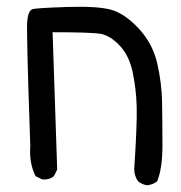

<svg xmlns="http://www.w3.org/2000/svg" viewBox="-20 -429 540 572"><path d="M418.9 123Q403.3 121.1 391.6 111.3Q379.9 95.7 379.9 74.2Q388.7 -57.6 387.2 -111.3Q385.7 -165 375 -214.8Q364.3 -264.6 335.9 -293.9Q307.6 -323.2 280.3 -328.1Q252.9 -333 136.7 -333L150.4 76.2L140.6 95.7Q127 107.4 105.5 105.5L85.9 95.7Q66.4 56.6 70.3 6.8Q58.6 -327.1 61 -362.8Q63.5 -398.4 77.6 -401.9Q91.8 -405.3 180.2 -408.2Q268.6 -411.1 309.6 -400.4Q350.6 -389.6 392.6 -344.7Q434.6 -299.8 448.2 -241.2Q461.9 -182.6 462.9 -122.1Q463.9 -61.5 463.9 5.4Q463.9 72.3 448.2 111.3Q434.6 121.1 418.9 123Z"/></svg>

Font: NaikaiFont
Style: Regular-Lite
Weight: 400
Version: Version 1.67